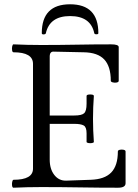

<svg xmlns="http://www.w3.org/2000/svg" viewBox="-20 -873 646 896"><path d="M43 3Q38 3 36.5 -6Q35 -15 37 -24.5Q39 -34 43 -34Q134 -34 134 -86V-575Q134 -629 43 -629Q38 -629 36.5 -638.5Q35 -648 37 -657Q39 -666 43 -666Q108 -663 173 -663Q255 -663 336 -664.5Q417 -666 499 -666Q534 -666 534 -653V-496Q534 -490 525 -488Q516 -486 506.5 -488.5Q497 -491 497 -496Q497 -563 466.5 -595.5Q436 -628 371 -629L232 -632Q212 -634 212 -609V-334H327Q361 -334 372.5 -344.5Q384 -355 384 -389V-425Q384 -430 392.5 -431.5Q401 -433 409.5 -431.5Q418 -430 418 -425Q416 -398 415 -371.5Q414 -345 414 -318Q414 -292 415 -265Q416 -238 418 -211Q418 -207 409.5 -205.5Q401 -204 392.5 -205.5Q384 -207 384 -211V-251Q384 -280 370.5 -287.5Q357 -295 327 -295H212V-128Q212 -84 233.5 -56.5Q255 -29 289 -30L403 -34Q468 -36 499 -68Q530 -100 530 -166Q530 -172 539 -174Q548 -176 557 -174Q566 -172 566 -166V-18Q566 3 531 3Q442 3 352.5 1.5Q263 0 173 0Q108 0 43 3ZM175 -718Q175 -853 307 -853Q439 -853 439 -718Q439 -713 430 -713Q421 -713 420 -718Q403 -798 307 -798Q212 -798 194 -718Q193 -713 184 -712.5Q175 -712 175 -718Z"/></svg>

Font: Junicode
Style: Regular
Weight: 400
Designer: Peter S. Baker
Version: Version 2.100; ttfautohint (v1.8.4)